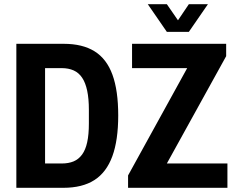

<svg xmlns="http://www.w3.org/2000/svg" viewBox="-20 -896 1129 916"><path d="M58 0V-687H284Q374 -687 431.5 -651Q489 -615 516.5 -539.5Q544 -464 544 -345Q544 -227 516 -150.5Q488 -74 430.5 -37Q373 0 282 0ZM195 -116H274Q307 -116 331 -126Q355 -136 371.5 -158.5Q388 -181 396 -217.5Q404 -254 404 -307V-372Q404 -425 396 -463Q388 -501 372 -525Q356 -549 331.5 -560Q307 -571 274 -571H195ZM591 0V-59L873 -571H610V-687H1059V-628L776 -116H1065V0ZM685 -876H776L852 -766L806 -765L881 -876H972L881 -744H776Z"/></svg>

Font: Archivo Condensed
Style: Bold
Weight: 700
Width: 3
Designer: Hector Gatti
Foundry: Omnibus-Type
Version: Version 2.001